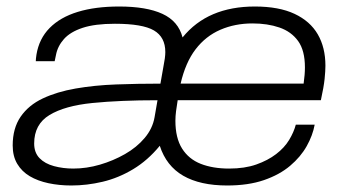

<svg xmlns="http://www.w3.org/2000/svg" viewBox="-20 -558 1063 590"><path d="M199 12Q162 12 129 5Q96 -2 71.5 -16.5Q47 -31 33 -54.5Q19 -78 19 -111Q19 -164 43.5 -199.5Q68 -235 111.5 -255.5Q155 -276 212.5 -286Q270 -296 336.5 -298.5Q403 -301 473 -301L483 -358Q485 -367 486.5 -378.5Q488 -390 488 -398Q488 -444 453 -464.5Q418 -485 333 -485Q272 -485 234 -472.5Q196 -460 176.5 -438Q157 -416 152 -389L148 -370H90Q90 -373 90.5 -378.5Q91 -384 92 -390Q100 -439 132.5 -472Q165 -505 219 -521.5Q273 -538 346 -538Q430 -538 479 -515.5Q528 -493 541 -443Q580 -491 635.5 -514.5Q691 -538 763 -538Q837 -538 885 -515.5Q933 -493 956.5 -452.5Q980 -412 980 -356Q980 -340 977.5 -315.5Q975 -291 966 -250H526Q523 -232 521 -216.5Q519 -201 519 -187Q519 -134 539.5 -101.5Q560 -69 597 -54.5Q634 -40 684 -40Q732 -40 767.5 -52.5Q803 -65 828.5 -84.5Q854 -104 868.5 -128Q883 -152 889 -175H947Q941 -142 922.5 -109Q904 -76 871.5 -48.5Q839 -21 791 -4.5Q743 12 678 12Q595 12 543 -18Q491 -48 471 -110Q434 -65 389 -38Q344 -11 295.5 0.5Q247 12 199 12ZM205 -40Q246 -40 287 -52Q328 -64 364 -84.5Q400 -105 424.5 -134Q449 -163 455 -198L464 -250Q349 -250 264 -241.5Q179 -233 132 -204.5Q85 -176 85 -117Q85 -89 101.5 -72Q118 -55 146 -47.5Q174 -40 205 -40ZM535 -301H913Q915 -315 916 -327.5Q917 -340 917 -351Q917 -403 896 -432Q875 -461 838.5 -473.5Q802 -486 756 -486Q702 -486 657 -466.5Q612 -447 581 -406.5Q550 -366 535 -301Z"/></svg>

Font: Archivo SemiExpanded ExtraLight
Style: Italic
Weight: 250
Width: 6
Italic angle: -10°
Designer: Hector Gatti
Foundry: Omnibus-Type
Version: Version 2.001